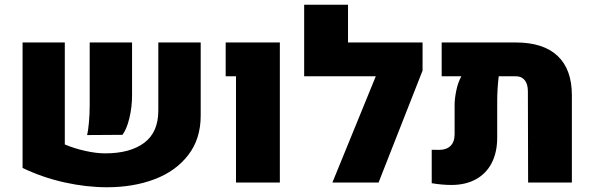

<svg xmlns="http://www.w3.org/2000/svg" viewBox="-20 -770 2493 810"><path d="M253.4 -160.6Q292.5 -144 339.1 -133.5Q385.7 -123 423.8 -123Q528.8 -123 588.4 -167.5Q647.9 -211.9 647.9 -303.7V-590.8H826.7V-282.2Q826.7 -184.1 774.2 -116Q721.7 -47.9 632.1 -13.9Q542.5 20 431.2 20Q344.2 20 251.2 -0.7Q158.2 -21.5 75.2 -61.5V-590.8H253.4ZM358.4 -326.2V-590.8H537.1V-366.7Q537.1 -317.4 525.6 -270.8Q514.2 -224.1 496.6 -201.2L347.2 -200.2Q352.1 -218.3 355.2 -253.7Q358.4 -289.1 358.4 -326.2Z M975.6 -448.2H932.1V-590.8H1160.6V0H975.6Z M1762.7 -472.2 1577.1 0H1382.3L1565.4 -448.2H1263.2V-750H1448.2V-590.8H1762.7Z M2392.6 -368.2V0H2208L2207 -384.8Q2207 -415 2193.8 -431.6Q2180.7 -448.2 2156.7 -448.2H2084Q2077.6 -394.5 2077.6 -344.7V-189.9Q2077.6 -127.4 2054.4 -82.5Q2031.2 -37.6 1987.8 -13.7Q1944.3 10.3 1884.3 10.3Q1844.7 10.3 1801.3 2.9V-138.2L1832.5 -137.7Q1863.3 -137.7 1880.6 -154.5Q1897.9 -171.4 1897.9 -204.6V-327.1Q1897.9 -354 1905 -388.2Q1912.1 -422.4 1926.3 -448.2H1843.3V-590.8H2156.2Q2272 -590.8 2332.3 -534.2Q2392.6 -477.5 2392.6 -368.2Z"/></svg>

Font: Heebo Black
Style: Regular
Weight: 900
Designer: Oded Ezer
Foundry: Meir Sadan
Version: Version 2.001; ttfautohint (v1.5.14-ce02) -l 8 -r 50 -G 200 